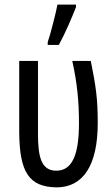

<svg xmlns="http://www.w3.org/2000/svg" viewBox="-20 -800 485 829"><path d="M186 -606H234C261 -655 289 -721 308 -769V-780H228C223 -751 197 -648 186 -618ZM224 9C339 9 402 -86 402 -269C402 -374 394 -428 372 -537H292C313 -443 321 -362 321 -268C321 -128 290 -63 223 -63C157 -63 144 -125 144 -222V-537H63V-230C64 -55 106 7 224 9Z"/></svg>

Font: Noto Sans UI Condensed
Style: Regular
Weight: 400
Width: 3
Designer: Monotype Design Team
Foundry: Monotype Imaging Inc.
Version: Version 1.901